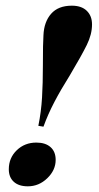

<svg xmlns="http://www.w3.org/2000/svg" viewBox="-20 -642 348 676"><path d="M131 -411Q131 -492 133 -518Q135 -565 160 -593.5Q185 -622 233 -622Q267 -622 285.5 -604Q304 -586 304 -556Q304 -521 285.5 -483.5Q267 -446 226 -377Q194 -326 171.5 -283Q149 -240 133 -196L115 -199Q125 -248 128 -298.5Q131 -349 131 -411ZM108 -140Q140 -140 158 -124Q176 -108 176 -79Q176 -43 146.5 -14.5Q117 14 78 14Q46 14 28.5 -2Q11 -18 11 -46Q11 -86 39 -113Q67 -140 108 -140Z"/></svg>

Font: Playfair Display SC
Style: Bold Italic
Weight: 700
Italic angle: -14°
Designer: Claus Eggers Sørensen
Foundry: Claus Eggers Sørensen
Version: Version 1.200; ttfautohint (v1.6)